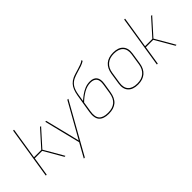

<svg xmlns="http://www.w3.org/2000/svg" viewBox="11 -1451 2386 2386"><g transform="rotate(-45 1204.5 -258.0)"><path d="M455 -478Q457 -478 457 -477Q457 -476 455 -474L261 -258L408 -4Q409 -3 408 -1.5Q407 0 405 0H396Q393 0 392 -2L249 -249H119L80 -3Q80 0 76 0H67Q64 0 64 -3L171 -679Q172 -683 176 -683H183Q188 -683 187 -679L121 -265H249L438 -476Q440 -478 443 -478Z M551 185Q549 185 548.5 183.5Q548 182 549 181L650 0L533 -473Q532 -476 533.5 -477Q535 -478 537 -478H544Q548 -478 549 -474L626 -165Q635 -129 643.5 -92.5Q652 -56 661 -20H662Q682 -55 702 -90.5Q722 -126 741 -160L918 -475Q920 -477 921 -477.5Q922 -478 924 -478H932Q934 -478 935.5 -477Q937 -476 935 -474L567 181Q564 185 561 185Z M1161 12Q1070 12 1030 -33.5Q990 -79 1006 -178L1046 -424Q1054 -471 1068.5 -508Q1083 -545 1108 -572Q1133 -599 1169 -616Q1193 -627 1222.5 -636Q1252 -645 1282.5 -654Q1313 -663 1340.5 -673.5Q1368 -684 1388 -699Q1390 -701 1391 -700.5Q1392 -700 1393 -698L1395 -689Q1395 -685 1393 -683Q1368 -666 1331 -653.5Q1294 -641 1253.5 -629.5Q1213 -618 1176 -602Q1127 -580 1100 -538Q1073 -496 1062 -425L1022 -175Q1007 -84 1042.5 -44Q1078 -4 1163 -4Q1243 -4 1290 -43Q1337 -82 1350 -167L1369 -289Q1381 -360 1355.5 -392.5Q1330 -425 1272 -425Q1213 -425 1153.5 -391Q1094 -357 1035 -299L1037 -320Q1071 -351 1108 -378.5Q1145 -406 1187.5 -423.5Q1230 -441 1277 -441Q1340 -441 1369 -403.5Q1398 -366 1386 -292L1366 -168Q1351 -74 1300.5 -31Q1250 12 1161 12Z M1675 12Q1586 12 1542.5 -35.5Q1499 -83 1512 -168L1535 -318Q1548 -402 1599 -446Q1650 -490 1736 -490Q1825 -490 1868.5 -442.5Q1912 -395 1899 -310L1876 -160Q1863 -77 1812 -32.5Q1761 12 1675 12ZM1678 -4Q1755 -4 1802 -45Q1849 -86 1860 -160L1883 -310Q1895 -389 1855.5 -431.5Q1816 -474 1733 -474Q1656 -474 1609 -433.5Q1562 -393 1551 -318L1528 -168Q1516 -89 1555 -46.5Q1594 -4 1678 -4Z M2407 -478Q2409 -478 2409 -477Q2409 -476 2407 -474L2213 -258L2360 -4Q2361 -3 2360 -1.5Q2359 0 2357 0H2348Q2345 0 2344 -2L2201 -249H2071L2032 -3Q2032 0 2028 0H2019Q2016 0 2016 -3L2123 -679Q2124 -683 2128 -683H2135Q2140 -683 2139 -679L2073 -265H2201L2390 -476Q2392 -478 2395 -478Z"/></g></svg>

Font: Sofia Sans Hairline
Style: Italic
Weight: 1
Italic angle: -9°
Designer: Botio Nikoltchev, Ani Petrova
Foundry: lettersoup
Version: Version 4.102